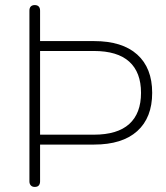

<svg xmlns="http://www.w3.org/2000/svg" viewBox="-20 -731 656 757"><path d="M117 6Q107 6 101.5 0Q96 -6 96 -16V-689Q96 -700 101.5 -705.5Q107 -711 117 -711Q127 -711 132.5 -705.5Q138 -700 138 -689V-569H351Q462 -569 521 -516Q580 -463 580 -365Q580 -267 521 -214Q462 -161 351 -161H138V-16Q138 -6 133 0Q128 6 117 6ZM138 -200H350Q443 -200 489.5 -242Q536 -284 536 -365Q536 -446 489.5 -488Q443 -530 350 -530H138Z"/></svg>

Font: Nunito ExtraLight ExtraLight
Style: Regular
Weight: 250
Version: Version 3.602